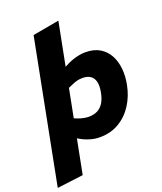

<svg xmlns="http://www.w3.org/2000/svg" viewBox="-209 -880 1017 1207"><g transform="rotate(-20 299.0 -276.5)"><path d="M323.1 8.5Q290.2 8.5 255.7 -2.2Q221.2 -12.9 192.8 -30.3L141.1 -59.8L199.8 -163.6L232.5 -150.5Q249.6 -144 268.4 -140.3Q287.2 -136.5 301.8 -136.5Q334.4 -136.5 359.2 -148.3Q384.1 -160.2 400.9 -186.3Q417.7 -212.4 425.7 -255.5Q433.7 -297.5 426.7 -324.9Q419.7 -352.2 399.6 -365.8Q379.5 -379.4 348 -379.4Q328.9 -379.4 312.8 -375.8Q296.8 -372.3 277.6 -363.7L242.9 -348.6L222.2 -458.2L284.9 -488.2Q317.9 -506.2 353.7 -515.8Q389.4 -525.3 419.5 -525.3Q476.4 -525.3 515.1 -501.9Q553.9 -478.4 575.4 -438.5Q596.9 -398.5 601.7 -347.8Q606.5 -297 595.5 -242.5Q582 -172.3 545.7 -115.4Q509.4 -58.4 453.4 -25Q397.5 8.5 323.1 8.5ZM-34.8 217 151.2 -738 328.5 -770 140 195Z"/></g></svg>

Font: REM Medium
Style: Italic
Weight: 500
Italic angle: -11°
Designer: Octavio Pardo
Foundry: Ashler Design
Version: Version 1.005;gftools[0.9.28]